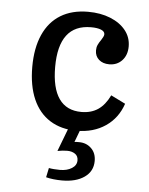

<svg xmlns="http://www.w3.org/2000/svg" viewBox="-48 -467 548 704"><g transform="rotate(5 226.0 -115.0)"><path d="M61.6 -207.9Q61.6 -277.4 83.5 -326.6Q105.5 -375.9 147.3 -401.4Q189.1 -426.9 248.3 -426.9Q294.2 -426.9 330.4 -412.3Q366.5 -397.7 386.9 -372.1Q407.3 -346.5 407.3 -313.2Q407.3 -281.4 389 -261.6Q370.6 -241.8 341.7 -241.8Q318.2 -241.8 303.6 -254.6Q289.1 -267.5 289.1 -288.4Q289.1 -299.8 293.2 -308.8Q297.4 -317.9 304.9 -328.5Q308.6 -334 311.5 -339.8Q314.4 -345.5 314.4 -349.9Q314.4 -360.2 300.9 -365.8Q287.3 -371.4 264.1 -371.4Q204.5 -371.4 174.9 -332.3Q145.2 -293.2 145.2 -215.2Q145.2 -137.6 172.8 -98.2Q200.4 -58.8 255.3 -58.8Q290.9 -58.8 316.3 -75.8Q341.6 -92.8 359.2 -129.1L412.5 -102.7Q394.4 -49 350.1 -18.9Q305.7 11.3 244.1 11.3Q186.9 11.3 145.7 -14.5Q104.5 -40.4 83 -89.6Q61.6 -138.8 61.6 -207.9ZM147.4 190.9 154.7 156.3Q163.1 158 173.5 158.8Q184 159.7 195.3 159.7Q221.7 159.7 239.2 148.6Q256.7 137.6 256.7 119.3Q256.7 103.4 245.1 95.5Q233.5 87.5 216.3 87.5Q199.3 87.5 180.4 91.3L217 -4.8H261.4L239.7 53Q243.6 52.2 248 52.2Q252.3 52.2 257.1 52.2Q283.8 52.2 301.7 69.6Q319.7 86.9 319.7 116Q319.7 154 288.8 175.8Q257.9 197.6 206.5 197.6Q190.9 197.6 175.3 195.9Q159.8 194.2 147.4 190.9Z"/></g></svg>

Font: Playfair Micro SmCond SmLight
Style: Regular
Weight: 360
Width: 4
Designer: Claus Eggers Sørensen
Foundry: Claus Eggers Sørensen
Version: Version 2.100;Glyphs 3.2 (3219)